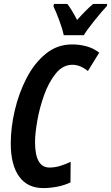

<svg xmlns="http://www.w3.org/2000/svg" viewBox="-20 -951 568 981"><path d="M408 -771Q425 -799 463.5 -847Q502 -895 526 -920L528 -931H456Q439 -917 418 -896Q397 -875 374 -849Q347 -901 324 -931H256L253 -919Q267 -890 283.5 -845Q300 -800 306 -771ZM340 -19 341 -124Q313 -111 286.5 -103Q260 -95 233 -95Q159 -95 159 -225Q159 -268 170.5 -334Q182 -400 205.5 -465.5Q229 -531 265 -575.5Q301 -620 350 -620Q390 -620 429 -588L487 -682Q457 -705 421.5 -714.5Q386 -724 348 -724Q272 -724 213.5 -676Q155 -628 115.5 -551.5Q76 -475 55.5 -387Q35 -299 35 -218Q35 -109 77.5 -49.5Q120 10 201 10Q235 10 272 3Q309 -4 340 -19Z"/></svg>

Font: Noto Sans Display Condensed
Style: Bold Italic
Weight: 700
Width: 3
Designer: Monotype Design team
Foundry: Monotype Imaging Inc.
Version: 1.000